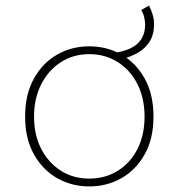

<svg xmlns="http://www.w3.org/2000/svg" viewBox="-20 -656 640 688"><path d="M423 -446 392 -467Q446 -475 473 -500Q500 -525 500 -568Q500 -579 497 -593Q494 -607 486 -620L514 -636Q522 -620 527 -603.5Q532 -587 532 -570Q532 -531 515.5 -506Q499 -481 474 -467Q449 -453 423 -446ZM300 12Q237 12 185 -17.5Q133 -47 101.5 -103Q70 -159 70 -238Q70 -318 101.5 -374.5Q133 -431 185 -460.5Q237 -490 300 -490Q363 -490 415 -460.5Q467 -431 498.5 -374.5Q530 -318 530 -238Q530 -159 498.5 -103Q467 -47 415 -17.5Q363 12 300 12ZM300 -16Q357 -16 402 -44Q447 -72 472.5 -122Q498 -172 498 -238Q498 -304 472.5 -354.5Q447 -405 402 -433.5Q357 -462 300 -462Q243 -462 198.5 -433.5Q154 -405 128 -354.5Q102 -304 102 -238Q102 -172 128 -122Q154 -72 198.5 -44Q243 -16 300 -16Z"/></svg>

Font: Source Code Pro ExtraLight ExtraLight
Style: Regular
Weight: 250
Monospace: yes
Version: Version 1.018;hotconv 1.0.116;makeotfexe 2.5.65601